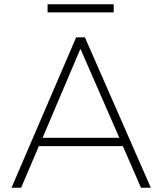

<svg xmlns="http://www.w3.org/2000/svg" viewBox="-20 -880 761 900"><path d="M34 0 337 -705H378L687 0H641L552 -204L575 -195H138L166 -204L79 0ZM356 -649 177 -228 155 -234H558L542 -228L358 -649ZM203 -822V-860H513V-822Z"/></svg>

Font: Mulish ExtraLight ExtraLight
Style: Regular
Weight: 250
Version: Version 3.603